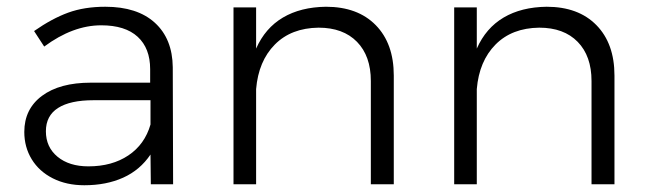

<svg xmlns="http://www.w3.org/2000/svg" viewBox="-20 -546 1922 569"><path d="M427 0 426 -88Q395 -42 345 -19.5Q295 3 230 3Q177 3 136.5 -17.5Q96 -38 74 -74Q52 -110 52 -155Q52 -223 104.5 -262Q157 -301 249 -301H425V-341Q425 -403 388 -437Q351 -471 280 -471Q196 -471 111 -408L81 -454Q134 -491 182 -508.5Q230 -526 292 -526Q387 -526 439 -478.5Q491 -431 492 -347L493 0ZM426 -177V-249H257Q188 -249 152 -226Q116 -203 116 -157Q116 -110 150.5 -81.5Q185 -53 242 -53Q312 -53 360.5 -85.5Q409 -118 426 -177Z M1147 -322V0H1079V-306Q1079 -380 1038 -422Q997 -464 924 -464Q843 -463 794.5 -414Q746 -365 739 -282V0H672V-524H739V-402Q766 -463 818.5 -494Q871 -525 946 -526Q1040 -526 1093.5 -471.5Q1147 -417 1147 -322Z M1801 -322V0H1733V-306Q1733 -380 1692 -422Q1651 -464 1578 -464Q1497 -463 1448.5 -414Q1400 -365 1393 -282V0H1326V-524H1393V-402Q1420 -463 1472.5 -494Q1525 -525 1600 -526Q1694 -526 1747.5 -471.5Q1801 -417 1801 -322Z"/></svg>

Font: TypoPRO Montserrat
Style: Regular
Weight: 300
Designer: Julieta Ulanovsky
Foundry: Julieta Ulanovsky
Version: Version 6.001